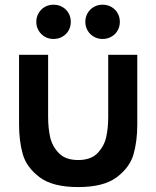

<svg xmlns="http://www.w3.org/2000/svg" viewBox="-20 -770 656 806"><path d="M60 -540H182V-279.8Q182 -233 190.5 -194.7Q198.9 -156.3 227 -127.2Q255 -98.2 308.2 -98.2Q361.3 -98.2 389.4 -127.2Q417.4 -156.3 425.9 -194.7Q434.3 -233 434.3 -279.8V-540H556.3V-246.8Q556.3 -177.3 540.5 -122.2Q524.7 -67.1 470 -25.9Q415.3 15.3 308.2 15.3Q201 15.3 146.3 -25.9Q91.7 -67.1 75.8 -122.2Q60 -177.3 60 -246.8ZM338.2 -678.3Q338.2 -698.4 347.8 -714.8Q357.3 -731.2 373.8 -740.8Q390.2 -750.3 410.7 -750.3Q431.1 -750.3 447.7 -740.8Q464.3 -731.2 473.7 -714.8Q483.1 -698.4 483.1 -678.3Q483.1 -658.3 473.7 -641.9Q464.3 -625.5 447.7 -616Q431.1 -606.4 410.7 -606.4Q390.2 -606.4 373.8 -616Q357.3 -625.5 347.8 -641.9Q338.2 -658.3 338.2 -678.3ZM132.4 -678.3Q132.4 -698.4 142 -714.8Q151.5 -731.2 167.9 -740.8Q184.3 -750.3 204.8 -750.3Q225.2 -750.3 241.9 -740.8Q258.5 -731.2 267.9 -714.8Q277.2 -698.4 277.2 -678.3Q277.2 -658.3 267.9 -641.9Q258.5 -625.5 241.9 -616Q225.2 -606.4 204.8 -606.4Q184.3 -606.4 167.9 -616Q151.5 -625.5 142 -641.9Q132.4 -658.3 132.4 -678.3Z"/></svg>

Font: Tap Sans
Style: Regular
Weight: 400
Designer: Tap Payments
Foundry: Tap Payments
Version: Version 1.001;Glyphs 3.1.2 (3151)